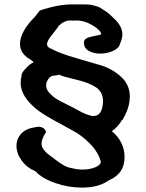

<svg xmlns="http://www.w3.org/2000/svg" viewBox="-20 -838 666 874"><path d="M55 -174Q55 -206 76.5 -229.5Q98 -253 141 -259Q151 -261 154 -261Q169 -261 179 -253.5Q189 -246 189 -236Q169 -205 169 -183Q169 -171 178 -158.5Q187 -146 196 -138.5Q205 -131 230 -113Q264 -87 281 -80Q298 -73 329 -68Q345 -66 354 -66Q388 -66 413.5 -76.5Q439 -87 439 -103Q426 -147 389.5 -184Q353 -221 314 -242Q275 -263 223.5 -291.5Q172 -320 145 -342Q74 -400 74 -461Q74 -479 79 -494L78 -496Q78 -506 97.5 -527Q117 -548 131 -553Q136 -555 120 -566Q71 -593 71 -638Q71 -694 141 -764L161 -790Q243 -818 308 -818Q316 -818 334 -818Q352 -818 358 -818Q364 -818 378.5 -817.5Q393 -817 399.5 -815Q406 -813 418 -810Q430 -807 438 -801.5Q446 -796 457.5 -789Q469 -782 480 -772Q491 -762 504 -749Q537 -716 537 -682Q537 -662 526 -638Q522 -619 495 -606.5Q468 -594 436 -594Q406 -594 384 -606.5Q362 -619 362 -644Q362 -657 374 -663.5Q386 -670 409 -674Q432 -678 441 -682Q438 -701 401 -723Q364 -745 328 -745Q319 -745 314 -744Q311 -744 307 -744.5Q303 -745 301 -745Q272 -745 247 -720Q244 -713 219 -682.5Q194 -652 194 -637Q194 -622 216 -615Q250 -596 318.5 -576Q387 -556 438 -541Q489 -526 530 -489.5Q571 -453 571 -398Q571 -383 566 -358Q561 -338 549.5 -314Q538 -290 534 -290Q528 -278 514 -262.5Q500 -247 489 -241Q547 -193 547 -122Q547 -47 475 -17Q429 16 353 16Q291 16 231 -5Q171 -26 142 -58Q102 -75 78.5 -107.5Q55 -140 55 -174ZM190 -448Q190 -430 207 -412.5Q224 -395 242.5 -384.5Q261 -374 289.5 -360Q318 -346 326 -341Q381 -310 405 -310Q438 -310 446 -351Q449 -364 449 -376Q449 -419 417 -440.5Q385 -462 326.5 -475.5Q268 -489 249 -498Q242 -495 231.5 -494.5Q221 -494 213 -490.5Q205 -487 198 -475Q190 -463 190 -448Z"/></svg>

Font: NaniFont Regular
Style: Regular
Weight: 400
Designer: Nanigashitei
Version: Version 1.036